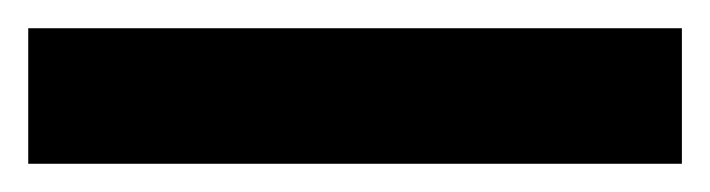

<svg xmlns="http://www.w3.org/2000/svg" viewBox="-20 2 503 136"><path d="M0 118V22H463V118Z"/></svg>

Font: Bricolage Grotesque SemiCondensed Medium
Style: Regular
Weight: 500
Width: 4
Designer: Mathieu Triay
Foundry: Atelier Triay
Version: Version 1.001;gftools[0.9.33.dev8+g029e19f]